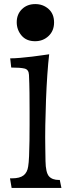

<svg xmlns="http://www.w3.org/2000/svg" viewBox="-20 -921 347 941"><path d="M37 0 29 -47H39Q77 -47 95.5 -61.5Q114 -76 118 -105Q121 -122 122.5 -156Q124 -190 124.5 -231.5Q125 -273 125 -310.5Q125 -348 125 -372Q125 -419 124.5 -465.5Q124 -512 122 -554Q121 -580 100.5 -585Q80 -590 35 -590L30 -635Q51 -635 79.5 -637.5Q108 -640 137.5 -643.5Q167 -647 189.5 -650.5Q212 -654 221 -655Q216 -613 212 -555Q208 -497 205.5 -432.5Q203 -368 202 -306.5Q201 -245 202 -196L203 -132Q204 -75 220 -57Q236 -39 269 -39H273L281 0ZM152 -719Q109 -719 85.5 -747Q62 -775 62 -812Q62 -851 87.5 -876Q113 -901 153 -901Q191 -901 218 -877Q245 -853 245 -811Q245 -770 218 -744.5Q191 -719 152 -719Z"/></svg>

Font: Maname
Style: Regular
Weight: 400
Designer: Pathum Egodawatta
Foundry: mooniak
Version: Version 1.000; ttfautohint (v1.8.4.7-5d5b)